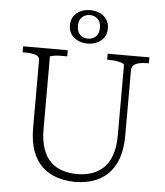

<svg xmlns="http://www.w3.org/2000/svg" viewBox="-62 -995 908 1059"><g transform="rotate(5 392.5 -465.5)"><path d="M195 -268Q195 -202 210.5 -157Q226 -112 254 -85Q282 -58 319.5 -46Q357 -34 401 -34Q445 -34 482 -46.5Q519 -59 547 -86Q575 -113 590.5 -158Q606 -203 606 -268V-655Q606 -660 598 -664Q590 -668 577 -671Q564 -674 549 -675.5Q534 -677 520 -677H511V-710H742V-677H731Q707 -677 688 -672.5Q669 -668 658 -658Q647 -648 647 -631V-268Q647 -193 627.5 -140Q608 -87 573.5 -54Q539 -21 493 -5.5Q447 10 394 10Q339 10 292 -5.5Q245 -21 210 -54Q175 -87 156 -140Q137 -193 137 -268V-641Q137 -663 113.5 -670Q90 -677 54 -677H43V-710H290V-676H281Q267 -676 251.5 -676Q236 -676 223.5 -674Q211 -672 203 -670.5Q195 -669 195 -666ZM334 -849Q334 -816 352 -799.5Q370 -783 395 -783Q420 -783 438 -799.5Q456 -816 456 -849Q456 -881 438 -897.5Q420 -914 395 -914Q370 -914 352 -897.5Q334 -881 334 -849ZM500 -849Q500 -805 469 -780.5Q438 -756 395 -756Q352 -756 321 -780.5Q290 -805 290 -849Q290 -878 304.5 -899Q319 -920 342.5 -930.5Q366 -941 395 -941Q424 -941 447.5 -930.5Q471 -920 485.5 -899Q500 -878 500 -849Z"/></g></svg>

Font: Roboto Serif 36pt ExtraLight
Style: Regular
Weight: 250
Designer: Greg Gazdowicz
Foundry: Commercial Type
Version: Version 1.008